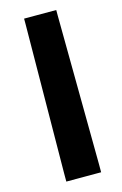

<svg xmlns="http://www.w3.org/2000/svg" viewBox="-113 -770 521 822"><g transform="rotate(-15 147.5 -359.5)"><path d="M81.1 -719.7Q128.9 -719.7 223.6 -719.7Q223.6 -711.9 223.6 -694.3Q225.6 -474.6 229.5 -35.2Q229.5 -23.4 229.5 1Q177.7 1 75.2 1Q75.2 -6.8 75.2 -23.4Q75.2 -27.3 75.2 -35.2Q77.1 -254.9 81.1 -694.3Q81.1 -703.1 81.1 -719.7Q81.1 -719.7 81.1 -719.7Z"/></g></svg>

Font: Post Neon Display
Style: Regular
Weight: 700
Designer: Ward Goes
Version: Version 1.0